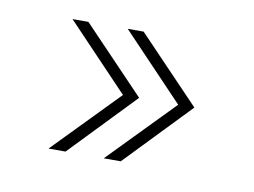

<svg xmlns="http://www.w3.org/2000/svg" viewBox="-41 -437 448 339"><g transform="rotate(10 183.5 -268.0)"><path d="M162 -152 275 -268 164 -384.5H192.5L304 -268L192.5 -152ZM63 -152 176 -268 65 -384.5H93.5L205 -268L93.5 -152Z"/></g></svg>

Font: Imbue 50pt
Style: Bold
Weight: 700
Designer: Tyler Finck
Foundry: Etcetera Type Company
Version: Version 1.102; ttfautohint (v1.8.3)